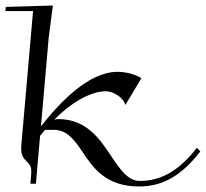

<svg xmlns="http://www.w3.org/2000/svg" viewBox="-20 -665 746 695"><path d="M1 -640 -0.3 -625H99.7L57.2 -140C56.9 -135.5 56.8 -131.4 56.8 -127.4C56.8 -109.1 60.7 -95.6 75.1 -82.5C89.1 -69.8 93.3 -59.8 93.3 -43.5C93.3 -39.5 93.1 -35 92.6 -30L90 0H110L125 -173L143 -195H175C222 -195 249.5 -158.9 278.5 -115.3C317.8 -56.4 363.4 10 484.1 10C570.6 10 638.7 -31 705.2 -117L692.4 -130C630.3 -49 564.6 -10 485.9 -10C443 -10 414 -52.7 381.8 -101C340.3 -163.3 292.2 -234 189.7 -234L176.4 -232C232.5 -289.1 304.7 -334.7 363.9 -334.7C388.4 -334.7 426.7 -313 433.7 -285L491.9 -382C464.9 -398.3 431.4 -405 405.4 -405C300.3 -405 196.5 -294.1 128.2 -207.6L156.4 -530L171.4 -645Z"/></svg>

Font: Galberik
Style: Regular
Weight: 400
Designer: Gluk
Foundry: Gluk
Version: Version 0.50